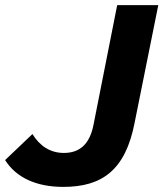

<svg xmlns="http://www.w3.org/2000/svg" viewBox="-69 -720 640 752"><path d="M179 12C331 12 422 -54 458 -238L551 -700H390L297 -230C282 -155 243 -121 181 -121C128 -121 87 -148 58 -195L-49 -93C-6 -25 72 12 179 12Z"/></svg>

Font: AWKNG-Font
Style: Bold Italic
Weight: 700
Italic angle: -11.3°
Designer: Awakening Church
Foundry: Awakening Church
Version: Version 1.700;PS 001.700;hotconv 1.0.88;makeotf.lib2.5.64775